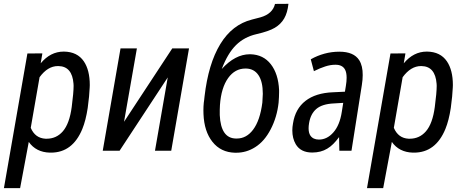

<svg xmlns="http://www.w3.org/2000/svg" viewBox="-44 -778 2405 991"><path d="M326.2 -226.1Q335.9 -300.3 335.9 -335Q335.9 -340.8 335.4 -345.7Q328.6 -436 257.3 -437Q255.9 -437 254.9 -437Q202.1 -437 160.2 -379.4L114.7 -118.2Q137.2 -64.9 190.9 -62Q193.8 -62 196.8 -62Q247.1 -62 280.3 -100.1Q314.9 -140.1 326.2 -226.1ZM380.9 -112.3Q330.6 9.8 218.8 9.8Q215.8 9.8 212.9 9.8Q142.1 7.8 104.5 -45.4L60.1 191.4L59.6 192.9H58.1H-21.5H-23.9L-23.4 190.9L97.2 -500.5L97.7 -502H99.1L172.4 -502.4H174.3V-500L166 -451.2Q216.3 -511.7 284.7 -511.7Q285.6 -511.7 286.6 -511.7Q355 -510.7 388.7 -461.4Q419.4 -416 419.4 -338.9Q419.4 -332.5 418.9 -325.7Q417.5 -285.6 408.7 -220.7Q398.9 -156.2 380.9 -112.3Z M845.2 -528.3H931.6L839.8 0H755.9L821.8 -378.4L573.2 0H486.3L578.1 -528.3H662.6L596.2 -149.4Z M1226.1 -424.3Q1224.6 -424.3 1223.1 -424.3Q1168.9 -424.3 1133.8 -375.5Q1097.7 -325.2 1091.3 -236.3L1090.3 -211.4V-184.1Q1095.7 -64.5 1173.3 -63Q1175.8 -63 1178.2 -63Q1228 -63 1262.2 -108.4Q1298.3 -156.2 1310.1 -248.5L1312.5 -293.9Q1312.5 -356.9 1290 -390.1Q1267.6 -423.3 1226.1 -424.3ZM1248.5 -498Q1315.4 -496.1 1354 -446.3Q1392.6 -396.5 1396.5 -313Q1396.5 -307.6 1396.5 -301.3Q1396.5 -279.3 1394 -248Q1385.7 -173.3 1353.5 -111.3Q1321.3 -48.8 1273.4 -18.6Q1227.5 10.7 1173.8 10.3Q1171.4 10.3 1168.5 10.3Q1095.7 8.3 1052.7 -45.7Q1009.8 -99.6 1006.3 -189.5Q1005.9 -199.2 1005.9 -209Q1005.9 -228.5 1007.8 -247.6L1009.8 -262.2L1011.7 -279.8Q1031.2 -448.7 1092.8 -550Q1154.3 -651.4 1256.8 -677.2L1300.3 -688.5Q1363.3 -706.5 1375.5 -757.8L1444.8 -758.3Q1439.9 -711.9 1422.6 -682.4Q1405.3 -652.8 1374.3 -634.5Q1343.3 -616.2 1280 -601.8Q1216.8 -587.4 1174.1 -545.2Q1131.3 -502.9 1100.6 -421.9Q1169.9 -498 1245.6 -498Q1247.1 -498 1248.5 -498Z M1720.2 -200.7 1727.5 -247.1 1678.2 -244.1Q1618.7 -241.2 1588.9 -215.8Q1559.1 -190.4 1551.3 -142.6Q1548.8 -127.9 1548.8 -116.2Q1548.8 -91.8 1558.1 -78.1Q1572.3 -57.6 1602.1 -57.6Q1644 -57.6 1676.3 -94.2Q1709.5 -131.3 1720.2 -200.7ZM1707.5 -511.2Q1782.2 -511.2 1810.1 -467.3Q1828.6 -438 1828.1 -390.1Q1828.1 -366.7 1823.7 -339.4L1770.5 -2L1770 0H1768.6H1709H1707.5V-1.5L1706.1 -70.3Q1690.9 -49.8 1676.3 -35.2Q1661.6 -20.5 1645 -10.7Q1612.3 9.3 1567.4 9.3Q1507.8 9.3 1482.4 -33.7Q1464.8 -64 1464.8 -105Q1464.8 -122.1 1468.3 -141.1Q1480 -216.3 1532.7 -257.3Q1585.4 -298.3 1675.3 -301.8L1736.3 -304.7L1741.2 -334.5Q1745.1 -357.9 1745.1 -376.5Q1745.1 -403.8 1736.8 -418.9Q1723.1 -444.3 1686.5 -443.8Q1661.6 -443.8 1634.8 -435.1Q1607.4 -426.3 1578.1 -411.6L1576.2 -410.6L1575.7 -412.6L1560.5 -470.2L1560.1 -471.7L1561.5 -472.7Q1593.3 -490.7 1630.6 -501Q1668 -511.2 1707.5 -511.2Z M2200.2 -226.1Q2210 -300.3 2210 -335Q2210 -340.8 2209.5 -345.7Q2202.6 -436 2131.3 -437Q2129.9 -437 2128.9 -437Q2076.2 -437 2034.2 -379.4L1988.8 -118.2Q2011.2 -64.9 2064.9 -62Q2067.9 -62 2070.8 -62Q2121.1 -62 2154.3 -100.1Q2189 -140.1 2200.2 -226.1ZM2254.9 -112.3Q2204.6 9.8 2092.8 9.8Q2089.8 9.8 2086.9 9.8Q2016.1 7.8 1978.5 -45.4L1934.1 191.4L1933.6 192.9H1932.1H1852.5H1850.1L1850.6 190.9L1971.2 -500.5L1971.7 -502H1973.1L2046.4 -502.4H2048.3V-500L2040 -451.2Q2090.3 -511.7 2158.7 -511.7Q2159.7 -511.7 2160.6 -511.7Q2229 -510.7 2262.7 -461.4Q2293.5 -416 2293.5 -338.9Q2293.5 -332.5 2293 -325.7Q2291.5 -285.6 2282.7 -220.7Q2272.9 -156.2 2254.9 -112.3Z"/></svg>

Font: MAUL Condensed Italic
Style: Condenced Regular Italic
Weight: 400
Italic angle: -12°
Designer: MAUL
Version: Version 1.0; 2020; ttfautohint (v1.8.3)